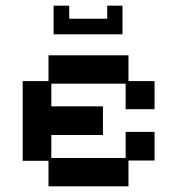

<svg xmlns="http://www.w3.org/2000/svg" viewBox="-20 -645 626 677"><path d="M151 12V-78H60V-359H151V-450H433V-359H525V-260H423V-350H161V-270H343V-169H161V-88H423V-180H525V-79H433V12ZM169 -524V-625H224V-579H358V-625H412V-524Z"/></svg>

Font: Pixelify Sans
Style: Regular
Weight: 400
Designer: Stefie Justprince
Foundry: Typecalism Foundryline
Version: Version 1.000;February 13, 2025;FontCreator 15.0.0.3015 64-b